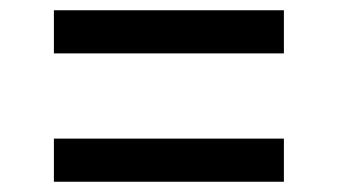

<svg xmlns="http://www.w3.org/2000/svg" viewBox="-20 -517 658 374"><path d="M85 -413V-497H533V-413ZM85 -163V-247H533V-163Z"/></svg>

Font: Hermit Light
Style: Regular
Weight: 300
Designer: Pablo Caro
Version: Version 2.000;PS 002.000;hotconv 1.0.88;makeotf.lib2.5.64775